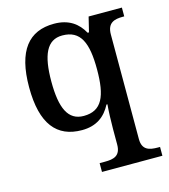

<svg xmlns="http://www.w3.org/2000/svg" viewBox="-116 -638 856 970"><g transform="rotate(-15 312.5 -153.0)"><path d="M297 240H613V194H602C558 194 520 186 520 128V-419C520 -481 558 -490 602 -490H609V-536H435L416 -458H409C380 -511 333 -546 256 -546C124 -546 52 -460 52 -268C52 -75 124 10 255 10C332 10 378 -27 407 -83H412C409 -52 407 9 407 44V126C407 186 370 194 325 194H297ZM282 -57C200 -57 168 -128 168 -267C168 -405 200 -478 281 -478C377 -478 407 -406 407 -267C407 -127 377 -57 282 -57Z"/></g></svg>

Font: Noto Naskh Arabic UI Medium
Style: Regular
Weight: 500
Designer: Monotype Design Team, David Williams, Mohamad Dakak and Nizar Qandah
Foundry: Monotype Imaging Inc.
Version: Version 2.014